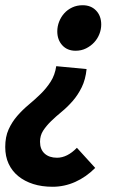

<svg xmlns="http://www.w3.org/2000/svg" viewBox="-21 -528 485 734"><path d="M295 -508Q327 -508 346.5 -487.5Q366 -467 366 -434Q366 -416 359 -398Q352 -380 339 -366Q326 -352 308 -343Q290 -334 268 -334Q236 -334 217 -355Q198 -376 198 -408Q198 -427 205 -445Q212 -463 224.5 -477Q237 -491 255 -499.5Q273 -508 295 -508ZM310 -264Q306 -224 291.5 -194.5Q277 -165 257 -142Q237 -119 215 -101Q193 -83 174.5 -65Q156 -47 144 -28.5Q132 -10 132 14Q132 43 149.5 59Q167 75 197 75Q236 75 273 37L343 114Q308 149 266.5 167.5Q225 186 180 186Q139 186 106 175.5Q73 165 49 145.5Q25 126 12 98Q-1 70 -1 34Q-1 -5 12 -33.5Q25 -62 45 -85Q65 -108 89 -128Q113 -148 134.5 -169Q156 -190 172.5 -215.5Q189 -241 194 -275Z"/></svg>

Font: mr_Source Sans Pro
Style: Bold Italic
Weight: 700
Italic angle: -11°
Designer: Paul D. Hunt
Foundry: Adobe Systems Incorporated
Version: Version 1.036;July 10, 2024;FontCreator 11.5.0.2430 64-bit